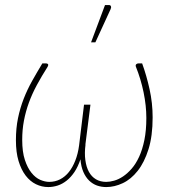

<svg xmlns="http://www.w3.org/2000/svg" viewBox="-20 -750 701 778"><path d="M44.5 0ZM179.5 -13Q203 -13 223.2 -23.2Q243.5 -33.5 259 -52.8Q274.5 -72 285.2 -99.5Q296 -127 300.5 -161L320.5 -326H346.5L326 -164H326.5Q322 -129.5 325.8 -101.5Q329.5 -73.5 340.2 -53.8Q351 -34 368.8 -23.5Q386.5 -13 410.5 -13Q425 -13 442.8 -18Q460.5 -23 478.5 -35Q496.5 -47 513.5 -66.5Q530.5 -86 543.8 -114.8Q557 -143.5 565 -182.5Q573 -221.5 573 -272Q573 -321.5 561.8 -376Q550.5 -430.5 530.5 -480Q528.5 -486.5 532.2 -489.8Q536 -493 540 -493H556Q573.5 -445 586 -388.8Q598.5 -332.5 598.5 -274.5Q598.5 -199 581.8 -145.5Q565 -92 538 -57.8Q511 -23.5 477.5 -7.8Q444 8 410.5 8Q391 8 373.2 1.8Q355.5 -4.5 341.2 -18.2Q327 -32 317.8 -53.2Q308.5 -74.5 306 -104.5Q296 -74.5 281.8 -53.2Q267.5 -32 250.2 -18.2Q233 -4.5 213.8 1.8Q194.5 8 175.5 8Q149.5 8 125.8 -3.5Q102 -15 84 -38.5Q66 -62 55.2 -97.5Q44.5 -133 44.5 -181.5Q44.5 -230.5 53 -271.5Q61.5 -312.5 76 -349.8Q90.5 -387 110 -421.8Q129.5 -456.5 151.5 -493H167.5Q172 -493 174.5 -489.8Q177 -486.5 173 -479.5Q148.5 -441 129.2 -405.2Q110 -369.5 97 -333.8Q84 -298 77 -261Q70 -224 70 -183.5Q70 -134.5 80.8 -102Q91.5 -69.5 107.8 -49.5Q124 -29.5 143.2 -21.2Q162.5 -13 179.5 -13ZM349 -578.5 405.5 -729.5H422Q427.5 -729.5 429.5 -724.5Q431.5 -719.5 428 -712.5L366.5 -578.5Z"/></svg>

Font: Lato Thin
Style: Italic
Weight: 200
Italic angle: -7°
Designer: Lukasz Dziedzic
Foundry: tyPoland Lukasz Dziedzic
Version: Version 2.007; 2014-02-27